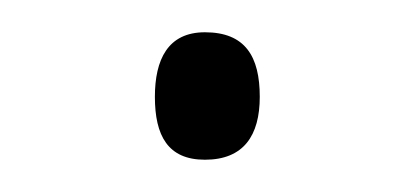

<svg xmlns="http://www.w3.org/2000/svg" viewBox="-20 -91 255 119"><path d="M76 -31C76 -7 84 8 107 8C131 8 141 -7 141 -31C141 -56 132 -71 107 -71C84 -71 76 -54 76 -31Z"/></svg>

Font: Noto Sans Lao SemiCondensed ExtraLight
Style: Regular
Weight: 200
Width: 4
Designer: Monotype Design Team
Foundry: Monotype Imaging Inc.
Version: Version 2.003